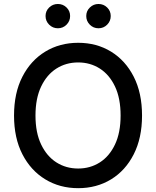

<svg xmlns="http://www.w3.org/2000/svg" viewBox="-20 -958 804 988"><path d="M382.3 10.3Q287.6 10.3 212.9 -35.2Q138.2 -80.6 95.2 -164.3Q52.2 -248 52.2 -363.3Q52.2 -479.5 95.2 -563.2Q138.2 -647 212.9 -692.4Q287.6 -737.8 382.3 -737.8Q477.1 -737.8 551.3 -692.4Q625.5 -647 668.2 -563.2Q710.9 -479.5 710.9 -363.3Q710.9 -248 668.2 -164.1Q625.5 -80.1 551.3 -34.9Q477.1 10.3 382.3 10.3ZM382.3 -90.8Q444.3 -90.8 493.7 -122.3Q543 -153.8 571.8 -214.6Q600.6 -275.4 600.6 -363.3Q600.6 -452.1 571.8 -512.9Q543 -573.7 493.7 -605.2Q444.3 -636.7 382.3 -636.7Q319.8 -636.7 270.3 -605.2Q220.7 -573.7 191.7 -512.7Q162.6 -451.7 162.6 -363.3Q162.6 -275.4 191.7 -214.6Q220.7 -153.8 270.3 -122.3Q319.8 -90.8 382.3 -90.8ZM486.8 -812.5Q460.4 -812.5 442.1 -831.1Q423.8 -849.6 423.8 -875.5Q423.8 -901.4 442.4 -919.4Q460.9 -937.5 486.8 -937.5Q513.2 -937.5 531.5 -919.4Q549.8 -901.4 549.8 -875.5Q549.8 -849.6 531.5 -831.1Q513.2 -812.5 486.8 -812.5ZM277.8 -812.5Q251.5 -812.5 232.9 -831.1Q214.4 -849.6 214.4 -875.5Q214.4 -901.4 232.9 -919.4Q251.5 -937.5 277.8 -937.5Q304.2 -937.5 322.5 -919.4Q340.8 -901.4 340.8 -875.5Q340.8 -849.6 322.5 -831.1Q304.2 -812.5 277.8 -812.5Z"/></svg>

Font: Inter 17pt Medium
Style: Regular
Weight: 500
Version: Version 4.001;git-66647c0bb